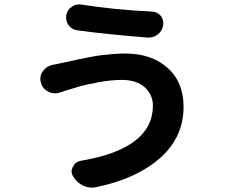

<svg xmlns="http://www.w3.org/2000/svg" viewBox="-20 -814 1040 881"><path d="M681.6 -329.1Q681.6 -379.9 644 -413.6Q606.4 -447.3 539.1 -447.3Q489.3 -447.3 431.6 -436.5Q374 -425.8 349.6 -418.9Q325.2 -412.1 282.2 -398.4Q270.5 -394.5 254.9 -389.6Q243.2 -385.7 232.4 -385.7Q215.8 -385.7 201.2 -393.6Q174.8 -407.2 168 -434.6Q165 -443.4 165 -452.1Q165 -470.7 176.8 -487.3Q193.4 -510.7 221.7 -516.6Q240.2 -519.5 255.9 -523.4Q262.7 -524.4 294.4 -531.7Q326.2 -539.1 341.3 -542Q356.4 -544.9 388.7 -551.3Q420.9 -557.6 443.8 -560.5Q466.8 -563.5 497.1 -565.9Q527.3 -568.4 554.7 -568.4Q674.8 -568.4 748.5 -502.9Q822.3 -437.5 822.3 -324.2Q822.3 -183.6 713.9 -88.4Q605.5 6.8 420.9 44.9Q411.1 46.9 401.4 46.9Q380.9 46.9 360.4 37.1Q332 23.4 315.4 -4.9Q308.6 -15.6 308.6 -28.3Q308.6 -38.1 314.5 -48.8Q325.2 -71.3 350.6 -76.2Q681.6 -131.8 681.6 -329.1ZM335 -674.8Q310.5 -677.7 294.9 -698.2Q283.2 -714.8 283.2 -733.4Q283.2 -738.3 284.2 -744.1Q288.1 -768.6 308.6 -782.2Q324.2 -793.9 343.8 -793.9Q348.6 -793.9 353.5 -793Q501 -769.5 677.7 -760.7Q702.1 -759.8 717.8 -741.2Q729.5 -725.6 729.5 -708Q729.5 -703.1 728.5 -698.2Q724.6 -671.9 704.1 -656.2Q685.5 -641.6 663.1 -641.6Q660.2 -641.6 657.2 -641.6Q462.9 -657.2 335 -674.8Z"/></svg>

Font: Gen Jyuu GothicX Bold
Style: Bold
Weight: 700
Designer: Ryoko NISHIZUKA (kana &amp; ideographs); Paul D. Hunt (Latin, Greek &amp; Cyrillic); Wenlong ZHANG (bopomofo); Sandoll C
Version: Version 1.058.20140828